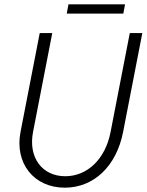

<svg xmlns="http://www.w3.org/2000/svg" viewBox="-20 -853 679 889"><path d="M280 16C414 16 519 -83 550 -242L639 -700H581L492 -242C468 -117 385 -37 282 -37C175 -37 110 -124 133 -242L222 -700H164L75 -242C47 -97 137 16 280 16ZM289 -790H551L559 -833H297Z"/></svg>

Font: Uncut Sans Light Italic
Style: Regular
Weight: 300
Italic angle: -11°
Designer: Kasper Nordkvist
Foundry: UNCUT.wtf
Version: Version 1.304;Glyphs 3.2 (3246)